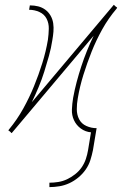

<svg xmlns="http://www.w3.org/2000/svg" viewBox="-20 -542 540 785"><path d="M182 223V205Q200 205 218.5 202Q237 199 254 191Q271 183 287 170.5Q303 158 314 142Q325 126 331 108Q337 90 340 72L352 -1Q329 -3 310.5 -16.5Q292 -30 282.5 -50.5Q273 -71 274 -94.5Q275 -118 279 -142Q285 -175 293.5 -207Q302 -239 312.5 -271Q323 -303 335.5 -334Q348 -365 363 -396L28 2H27L21 -4L14 -9L17 -13Q50 -53 75 -98Q100 -143 119 -189.5Q138 -236 153 -284Q168 -332 176 -380Q179 -402 179.5 -424.5Q180 -447 170.5 -465.5Q161 -484 141 -493Q121 -502 99 -502L102 -520Q120 -520 136 -516Q152 -512 165 -502.5Q178 -493 186.5 -478.5Q195 -464 197.5 -447Q200 -430 198.5 -412.5Q197 -395 194 -378Q189 -345 180 -313Q171 -281 161 -249Q151 -217 138 -186Q125 -155 110 -124L445 -522H446L452 -516L459 -511L457 -507Q423 -467 398 -422Q373 -377 354.5 -330.5Q336 -284 321 -236Q306 -188 298 -140Q294 -118 294 -95.5Q294 -73 303.5 -54.5Q313 -36 333 -27Q353 -18 375 -18L360 72Q356 92 349.5 112.5Q343 133 330.5 151Q318 169 300.5 183.5Q283 198 263.5 207Q244 216 223 219.5Q202 223 182 223Z"/></svg>

Font: Iosevka Term Curly Th Obl
Style: Regular
Weight: 100
Italic angle: -9°
Designer: Belleve Invis
Foundry: Belleve Invis
Version: Version 32.3.0